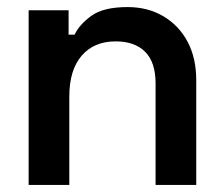

<svg xmlns="http://www.w3.org/2000/svg" viewBox="-20 -523 631 543"><path d="M61 0V-494H174V-425H191Q204 -453 238 -478Q272 -503 341 -503Q398 -503 442 -477Q486 -451 510.5 -405Q535 -359 535 -296V0H420V-287Q420 -347 390.5 -376.5Q361 -406 307 -406Q246 -406 211 -365.5Q176 -325 176 -250V0Z"/></svg>

Font: Space Grotesk Frontify SemiBold
Style: Regular
Weight: 600
Designer: Florian Karsten
Version: Version 2.000